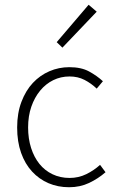

<svg xmlns="http://www.w3.org/2000/svg" viewBox="-20 -774 489 806"><path d="M270 12Q223 12 183.5 -5Q144 -22 114.5 -54Q85 -86 68.5 -132.5Q52 -179 52 -239Q52 -299 70 -346.5Q88 -394 118 -426Q148 -458 187.5 -475Q227 -492 271 -492Q321 -492 354 -474Q387 -456 412 -433L386 -402Q363 -424 335 -438.5Q307 -453 272 -453Q235 -453 203.5 -437.5Q172 -422 148.5 -393.5Q125 -365 111.5 -326Q98 -287 98 -239Q98 -192 110.5 -153Q123 -114 145.5 -86Q168 -58 200.5 -42.5Q233 -27 272 -27Q310 -27 342.5 -43Q375 -59 400 -82L423 -51Q392 -24 354 -6Q316 12 270 12ZM242 -574 218 -597 352 -754 386 -725Z"/></svg>

Font: CV Source Sans Light
Style: Regular
Weight: 300
Designer: Paul D. Hunt
Foundry: Adobe Systems Incorporated
Version: Version 3.001